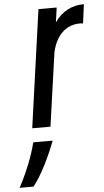

<svg xmlns="http://www.w3.org/2000/svg" viewBox="-148 -626 537 996"><g transform="rotate(-5 120.5 -128.0)"><path d="M100 30 154 -352C176 -453 241 -498 315 -489L328 -588C269 -588 214 -564 175 -506L186 -583H91L5 30ZM4 103C-14 176 -48 259 -87 332H-15C25 285 77 179 105 103Z"/></g></svg>

Font: Smiley Sans Oblique
Style: Regular
Weight: 400
Italic angle: -8°
Designer: oooooohmygosh, Nagisa Chen, Janine Sui, Heda Shi, Jian Li
Foundry: atelierAnchor
Version: Version 2.0.1